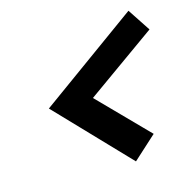

<svg xmlns="http://www.w3.org/2000/svg" viewBox="-93 -744 786 793"><g transform="rotate(-15 300.0 -347.5)"><path d="M393 -43 102 -347 524 -652 588 -555 289 -342 493 -134Z"/></g></svg>

Font: Red Hat Display Black
Style: Italic
Weight: 900
Italic angle: -12°
Designer: Pentagram, MCKL
Foundry: Pentagram, MCKL
Version: Version 1.023; ttfautohint (v1.8.3)